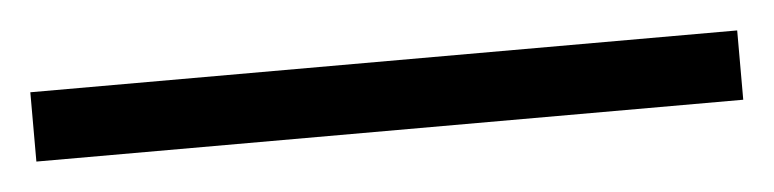

<svg xmlns="http://www.w3.org/2000/svg" viewBox="-28 31 556 138"><g transform="rotate(-5 250.0 100.0)"><path d="M-5 125H505V75H-5Z"/></g></svg>

Font: Fog Sans
Style: Bold
Weight: 700
Foundry: Intel Corporation
Version: Version 1.00